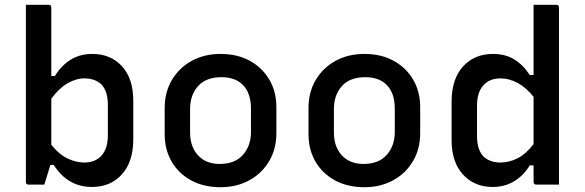

<svg xmlns="http://www.w3.org/2000/svg" viewBox="-20 -770 2440 801"><path d="M165 0H99Q88 0 88 -11V-750H183Q194 -750 194 -739V-453H209Q236 -497 275 -521Q314 -545 365 -545Q442 -545 489 -493.5Q536 -442 536 -350V-189Q536 -95 488.5 -42.5Q441 10 363 10Q263 10 204 -82H190Q186 -68 180 -48.5Q174 -29 169.5 -14.5Q165 0 165 0ZM332 -443Q297 -443 261 -422Q225 -401 194 -358V-166Q226 -126 261.5 -109Q297 -92 332 -92Q378 -92 404 -121.5Q430 -151 430 -206V-333Q430 -389 403 -418Q376 -443 332 -443Z M900 -545Q970 -545 1022 -516.5Q1074 -488 1103.5 -438Q1133 -388 1133 -323V-215Q1133 -148 1102.5 -97Q1072 -46 1019.5 -17.5Q967 11 900 11Q830 11 777.5 -17.5Q725 -46 696 -96Q667 -146 667 -211V-319Q667 -386 697.5 -437Q728 -488 780.5 -516.5Q833 -545 900 -545ZM904 -448Q840 -448 806.5 -411Q773 -374 773 -315V-218Q773 -155 809 -119Q842 -86 896 -86Q960 -86 993.5 -124Q1027 -162 1027 -219V-316Q1027 -382 993 -416Q961 -448 904 -448Z M1500 -545Q1570 -545 1622 -516.5Q1674 -488 1703.5 -438Q1733 -388 1733 -323V-215Q1733 -148 1702.5 -97Q1672 -46 1619.5 -17.5Q1567 11 1500 11Q1430 11 1377.5 -17.5Q1325 -46 1296 -96Q1267 -146 1267 -211V-319Q1267 -386 1297.5 -437Q1328 -488 1380.5 -516.5Q1433 -545 1500 -545ZM1504 -448Q1440 -448 1406.5 -411Q1373 -374 1373 -315V-218Q1373 -155 1409 -119Q1442 -86 1496 -86Q1560 -86 1593.5 -124Q1627 -162 1627 -219V-316Q1627 -382 1593 -416Q1561 -448 1504 -448Z M2037 -545Q2089 -545 2126.5 -521.5Q2164 -498 2190 -457H2206V-750H2301Q2312 -750 2312 -739V0H2217Q2206 0 2206 -11V-80H2190Q2164 -37 2124.5 -13.5Q2085 10 2035 10Q1959 10 1911.5 -42Q1864 -94 1864 -185V-346Q1864 -440 1911.5 -492.5Q1959 -545 2037 -545ZM1997 -117Q2024 -92 2068 -92Q2104 -92 2139 -109.5Q2174 -127 2206 -169V-366Q2175 -405 2139.5 -424Q2104 -443 2068 -443Q2022 -443 1996 -413.5Q1970 -384 1970 -329V-202Q1970 -146 1997 -117Z"/></svg>

Font: Recursive Mn Lnr St Med
Style: Regular
Weight: 500
Monospace: yes
Version: Version 1.079;hotconv 1.0.112;makeotfexe 2.5.65598; ttfautoh